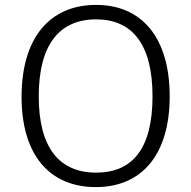

<svg xmlns="http://www.w3.org/2000/svg" viewBox="-20 -753 780 783"><path d="M371 10C558 10 672 -122 672 -360C672 -600 558 -733 372 -733C184 -733 68 -600 68 -358C68 -121 182 10 371 10ZM372 -49C223 -49 138 -149 138 -360C138 -572 223 -674 372 -674C519 -674 602 -573 602 -360C602 -148 521 -49 372 -49Z"/></svg>

Font: United Sans ExtraLight
Style: Regular
Weight: 200
Designer: Pablo Impallari, Rodrigo Fuenzalida (Modified by Dan O. Williams)
Version: Version 1.000;PS 001.000;hotconv 1.0.88;makeotf.lib2.5.64775